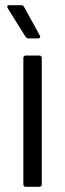

<svg xmlns="http://www.w3.org/2000/svg" viewBox="-20 -720 252 740"><path d="M80 0Q70 0 70 -10V-496Q70 -506 80 -506H131Q141 -506 141 -496V-10Q141 0 131 0ZM133 -584Q135 -580 135 -578Q135 -572 126 -572H90Q83 -572 78 -579L10 -688Q8 -692 8 -694Q8 -700 16 -700H61Q70 -700 73 -693Z"/></svg>

Font: LinhAnh
Style: Regular
Weight: 400
Designer: Jeremy Tribby
Foundry: Tribby Type
Version: Version 1.408